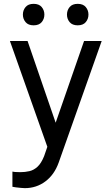

<svg xmlns="http://www.w3.org/2000/svg" viewBox="-20 -757 574 990"><path d="M207.4 48.3 224.1 0 31.2 -545.5H122.2L267 -124.3L413.4 -545.5H504.3L282.7 81Q260.3 143.8 214 178.4Q167.6 213.1 108 213.1Q100.9 213.1 87.5 211.8Q74.2 210.6 61.6 209Q49 207.4 44 206V127.8Q47.2 128.9 57.2 129.8Q67.1 130.7 85.2 130.7Q109.4 130.7 131.7 125.5Q154.1 120.4 173.3 102.8Q192.5 85.2 207.4 48.3ZM98 -681.8Q98 -704.2 111.9 -720.7Q125.7 -737.2 153.4 -737.2Q181.1 -737.2 195 -720.7Q208.8 -704.2 208.8 -681.8Q208.8 -659.4 195 -642.9Q181.1 -626.4 153.4 -626.4Q125.7 -626.4 111.9 -642.9Q98 -659.4 98 -681.8ZM325.3 -681.8Q325.3 -704.2 339.1 -720.7Q353 -737.2 380.7 -737.2Q408.4 -737.2 422.2 -720.7Q436.1 -704.2 436.1 -681.8Q436.1 -659.4 422.2 -642.9Q408.4 -626.4 380.7 -626.4Q353 -626.4 339.1 -642.9Q325.3 -659.4 325.3 -681.8Z"/></svg>

Font: Inter UI
Style: Regular
Weight: 400
Designer: Rasmus Andersson
Foundry: rsms
Version: Version 2.2